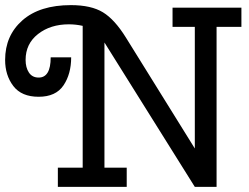

<svg xmlns="http://www.w3.org/2000/svg" viewBox="-20 -730 973 750"><path d="M257 -710Q336 -710 382 -682Q428 -654 472 -583L741 -150V-625H654V-700H923V-625H826V0H741L388 -564V-75H475V0H206V-75H303V-629Q276 -635 249 -635Q177 -635 128.5 -597Q80 -559 80 -496Q80 -466 93 -446.5Q106 -427 131 -427Q178 -427 178 -506H258Q258 -441 228 -396.5Q198 -352 131 -352Q64 -352 32 -394Q0 -436 0 -496Q0 -591 67.5 -650.5Q135 -710 257 -710Z"/></svg>

Font: Cherry Swash
Style: Regular
Weight: 400
Designer: Kasatkina Nataliya
Foundry: Nataliya Kasatkina
Version: Version 1.001